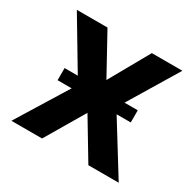

<svg xmlns="http://www.w3.org/2000/svg" viewBox="-123 -659 798 789"><g transform="rotate(30 276.5 -264.5)"><path d="M172.4 -529.3 276.4 -340.3 382.8 -529.3H527.8L367.7 -264.2L531.2 0H387.2L276.4 -184.6L167.5 0H22L185.1 -264.2L26.9 -529.3ZM103 -239.3V-296.9H450.2V-239.3Z"/></g></svg>

Font: Inter Cardless Tabular Bold
Style: Bold
Weight: 700
Designer: Rasmus Andersson
Foundry: rsms
Version: Version 4.000;git-4fc901f